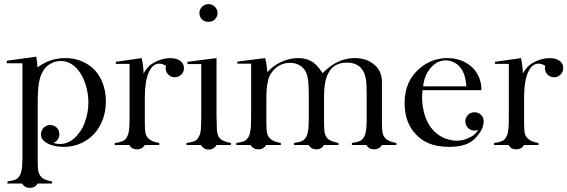

<svg xmlns="http://www.w3.org/2000/svg" viewBox="-20 -704 2754 932"><path d="M248 -90Q268 -78 268 -52Q268 -38 260 -26.5Q252 -15 239 -10Q256 -5 270 -5Q323 -5 360 -54Q384 -82 396 -123Q409 -162 409 -207Q409 -248 397 -289Q385 -329 364 -358Q326 -408 275 -408Q248 -408 226 -395Q204 -384 190 -361Q175 -337 169 -302Q163 -267 163 -203V49V83Q163 100 164 111.5Q165 123 167 131Q171 146 183 158Q198 171 233 177V187H163Q150 208 125 208Q100 208 87 187H16V177Q48 172 58 166Q71 160 79 142Q82 137 83.5 128Q85 119 87 108Q88 97 88.5 80.5Q89 64 89 43V-397H13V-409L156 -429Q158 -417 159.5 -406.5Q161 -396 161 -386V-377Q198 -402 229 -412Q245 -417 262 -419.5Q279 -422 298 -422Q370 -422 425 -378Q458 -350 476 -307Q494 -263 494 -213Q494 -159 475 -114Q456 -68 420 -38Q364 9 288 9Q273 9 254 6Q235 3 218.5 -4Q202 -11 190.5 -22.5Q179 -34 179 -52Q179 -71 192 -84Q205 -97 223 -97Q237 -97 248 -90Z M677 -347Q693 -377 716 -393Q729 -402 747 -409.5Q765 -417 784 -420Q803 -423 821 -421Q839 -419 853 -410Q873 -397 873 -373Q873 -355 860 -342Q847 -329 829 -329Q810 -329 797 -342Q784 -355 784 -373Q784 -378 786 -384Q770 -395 753 -395Q720 -395 702 -352Q683 -310 683 -232V-141V-104Q683 -87 684 -75Q685 -63 687 -55Q691 -40 703 -30Q717 -16 753 -10V0H683Q670 21 645 21Q619 21 608 0H537V-10Q564 -13 579 -21Q592 -27 599 -45Q604 -53 607 -78Q608 -89 608.5 -105.5Q609 -122 609 -144V-394H542V-404L668 -422Q677 -378 677 -347Z M992 -598Q973 -598 960 -610Q948 -623 948 -641Q948 -659 961 -671Q973 -684 992 -684Q1011 -684 1023 -671Q1036 -659 1036 -641Q1036 -623 1023 -610Q1011 -598 992 -598ZM1031 -422V-140L1032 -103Q1032 -68 1036 -55Q1039 -39 1051 -29Q1066 -16 1101 -10V0H1031Q1026 10 1015.5 16Q1005 22 993 22Q981 22 971 16Q961 10 955 0H885V-10Q911 -13 927 -20Q940 -28 947 -44Q954 -57 955 -78Q956 -89 956.5 -105.5Q957 -122 957 -144V-393H890V-394V-404Z M1553 0Q1540 21 1516 21Q1491 21 1478 0H1407V-10Q1421 -12 1431.5 -14.5Q1442 -17 1449 -21Q1462 -29 1469 -45Q1472 -51 1473.5 -59.5Q1475 -68 1477 -79Q1478 -90 1478.5 -106.5Q1479 -123 1479 -144V-234Q1479 -263 1478 -283.5Q1477 -304 1475 -318Q1472 -343 1461 -361Q1451 -378 1431 -389Q1412 -399 1388 -399Q1359 -399 1336 -386Q1323 -379 1314 -370Q1305 -361 1297 -350Q1283 -330 1279 -302Q1273 -273 1273 -230V-140V-104Q1273 -87 1274 -75.5Q1275 -64 1277 -56Q1281 -40 1293 -30Q1305 -17 1343 -10V0H1272Q1259 21 1234 21Q1209 21 1196 0H1127V-10Q1141 -12 1151.5 -14.5Q1162 -17 1169 -21Q1182 -29 1189 -45Q1192 -50 1193.5 -59Q1195 -68 1197 -79Q1198 -90 1198.5 -106.5Q1199 -123 1199 -144V-395H1132V-405L1267 -422Q1272 -405 1274 -388Q1276 -371 1278 -354Q1309 -388 1347 -404Q1386 -422 1427 -422Q1472 -422 1503 -399Q1523 -384 1546 -349Q1585 -388 1621 -404Q1658 -422 1702 -422Q1760 -422 1797 -390Q1834 -359 1834 -306V-141V-104Q1834 -87 1835 -75.5Q1836 -64 1838 -56Q1842 -41 1853 -30Q1867 -17 1904 -10V0H1834Q1821 21 1796 21Q1770 21 1759 0H1688V-10Q1702 -12 1712.5 -14.5Q1723 -17 1730 -21Q1743 -29 1750 -45Q1753 -51 1754.5 -59.5Q1756 -68 1758 -79Q1759 -90 1759.5 -106.5Q1760 -123 1760 -144V-237Q1760 -292 1757 -316Q1752 -343 1743 -359Q1720 -400 1664 -400Q1604 -400 1577 -355Q1553 -316 1553 -235V-141V-104Q1553 -87 1554 -75.5Q1555 -64 1557 -56Q1561 -41 1572 -30Q1584 -18 1623 -10V0H1553Z M2031 -266Q2030 -254 2029.5 -245Q2029 -236 2029 -231Q2029 -188 2041 -148Q2053 -108 2075 -81Q2096 -54 2129 -37Q2164 -21 2197 -21Q2224 -21 2247 -31Q2259 -36 2269 -41.5Q2279 -47 2287 -55Q2296 -64 2301 -74Q2296 -72 2292 -71Q2288 -70 2283 -70Q2265 -70 2252 -83Q2239 -96 2239 -115Q2239 -134 2252 -146.5Q2265 -159 2283 -159Q2297 -159 2308 -152Q2328 -139 2328 -115Q2327 -86 2309 -60Q2291 -34 2272 -20Q2252 -5 2224 2Q2196 9 2161 9Q2100 9 2058 -10Q2016 -28 1985 -68Q1944 -122 1944 -204Q1944 -314 2022 -376Q2078 -422 2153 -422Q2191 -422 2225 -408Q2260 -392 2281 -368Q2317 -326 2317 -266ZM2244 -285Q2242 -309 2237.5 -327.5Q2233 -346 2226 -359Q2212 -385 2191 -397Q2168 -411 2144 -411Q2102 -411 2071 -375Q2040 -340 2034 -285Z M2518 -347Q2534 -377 2557 -393Q2570 -402 2588 -409.5Q2606 -417 2625 -420Q2644 -423 2662 -421Q2680 -419 2694 -410Q2714 -397 2714 -373Q2714 -355 2701 -342Q2688 -329 2670 -329Q2651 -329 2638 -342Q2625 -355 2625 -373Q2625 -378 2627 -384Q2611 -395 2594 -395Q2561 -395 2543 -352Q2524 -310 2524 -232V-141V-104Q2524 -87 2525 -75Q2526 -63 2528 -55Q2532 -40 2544 -30Q2558 -16 2594 -10V0H2524Q2511 21 2486 21Q2460 21 2449 0H2378V-10Q2405 -13 2420 -21Q2433 -27 2440 -45Q2445 -53 2448 -78Q2449 -89 2449.5 -105.5Q2450 -122 2450 -144V-394H2383V-404L2509 -422Q2518 -378 2518 -347Z"/></svg>

Font: Wachinanga
Style: Regular
Weight: 400
Designer: deFharo
Foundry: deFharo
Version: Wachinanga: Version 2.001 2013